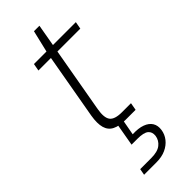

<svg xmlns="http://www.w3.org/2000/svg" viewBox="-285 -657 943 943"><g transform="rotate(-45 186.5 -185.5)"><path d="M204 0Q163 0 137 -13Q111 -26 102.5 -55.5Q94 -85 102 -134L162 -474H75L82 -512H169L196 -626H234L214 -512H373L366 -474H207L147 -134Q138 -82 154 -60.5Q170 -39 220 -39H283L276 0ZM80 255 86 222H163Q207 222 229 204.5Q251 187 255 160Q258 134 241.5 120.5Q225 107 181 107H141L161 -7H196L181 75Q222 73 249 83Q276 93 288 112.5Q300 132 296 160Q292 187 275 208.5Q258 230 230.5 242.5Q203 255 166 255Z"/></g></svg>

Font: DM Sans 12pt ExtraLight
Style: Italic
Weight: 250
Italic angle: -10°
Version: Version 4.004;gftools[0.9.30]